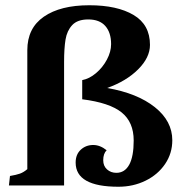

<svg xmlns="http://www.w3.org/2000/svg" viewBox="-20 -706 717 731"><path d="M268 -87Q268 -118 287.5 -136Q307 -154 335 -154Q361 -154 386 -134Q373 -121 373 -96Q373 -74 387.5 -61Q402 -48 423 -48Q455 -48 472 -79Q489 -110 489 -171Q489 -241 443 -278Q397 -315 293 -328V-401Q320 -406 345.5 -427.5Q371 -449 387 -479Q403 -509 403 -538Q403 -582 381 -607Q359 -632 316 -632Q275 -632 255 -610.5Q235 -589 229.5 -555.5Q224 -522 224 -470V0H14L18 -36Q42 -40 56 -45Q70 -50 84 -62V-515Q84 -599 147 -642.5Q210 -686 320 -686Q426 -686 488.5 -649Q551 -612 551 -535Q551 -487 506 -442Q461 -397 388 -371Q503 -351 569.5 -298Q636 -245 636 -172Q636 -122 608.5 -81.5Q581 -41 534 -18Q487 5 431 5Q268 5 268 -87Z"/></svg>

Font: Caladea
Style: Bold
Weight: 700
Designer: Carolina Giovagnoli and Andres Torresi
Foundry: Carolina Giovagnoli & Andres Torresi
Version: Version 1.001